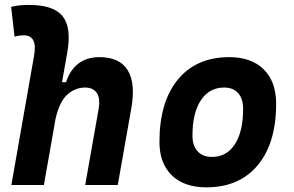

<svg xmlns="http://www.w3.org/2000/svg" viewBox="-20 -763 1212 792"><path d="M331.5 0 386.7 -312.5Q394.5 -356.4 379.6 -379.2Q364.7 -401.9 330.6 -401.9Q291.5 -401.9 258.8 -373.8Q226.1 -345.7 209.5 -274.9L161.1 0H26.9L120.1 -530.8Q128.4 -575.7 117.4 -596.4Q106.4 -617.2 78.6 -617.2Q57.6 -617.2 40 -611.8L25.9 -734.9Q44.4 -739.3 63 -741Q81.5 -742.7 100.1 -742.7Q201.2 -742.7 238.5 -695.8Q275.9 -648.9 257.3 -545.4L235.8 -423.8H252.4Q268.1 -473.1 302.7 -500.2Q337.4 -527.3 390.6 -527.3Q473.1 -527.3 506.6 -473.6Q540 -419.9 521.5 -315.4L465.8 0Z M831.1 9.8Q739.7 9.8 688.7 -39.8Q637.7 -89.4 637.7 -177.7Q637.7 -342.8 713.9 -435.1Q790 -527.3 925.8 -527.3Q1017.1 -527.3 1068.1 -476.6Q1119.1 -425.8 1119.1 -335Q1119.1 -172.4 1043 -81.3Q966.8 9.8 831.1 9.8ZM854.5 -115.7Q915 -115.7 949 -168.2Q982.9 -220.7 982.9 -314Q982.9 -355.5 962.4 -378.7Q941.9 -401.9 904.8 -401.9Q843.3 -401.9 808.6 -349.4Q773.9 -296.9 773.9 -203.6Q773.9 -162.1 795.2 -138.9Q816.4 -115.7 854.5 -115.7Z"/></svg>

Font: Cascadia Mono
Style: Bold Italic
Weight: 700
Italic angle: -10°
Monospace: yes
Designer: Aaron Bell
Foundry: Saja Typeworks
Version: Version 2404.023; ttfautohint (v1.8.4)